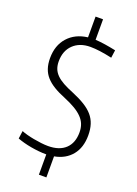

<svg xmlns="http://www.w3.org/2000/svg" viewBox="-188 -961 841 1182"><g transform="rotate(20 232.0 -370.0)"><path d="M225 14Q203 14 177.5 11.5Q152 9 126.5 4.5Q101 0 77 -6.5Q53 -13 35 -20L42 -71Q56 -65 78 -59Q100 -53 124.5 -48.5Q149 -44 174 -41Q199 -38 220 -38Q294 -38 334 -76Q374 -114 374 -183Q374 -212 365 -235.5Q356 -259 336.5 -279Q317 -299 287.5 -316.5Q258 -334 217 -351Q172 -369 140 -388.5Q108 -408 87.5 -431Q67 -454 57 -483.5Q47 -513 47 -551Q47 -635 94.5 -688Q142 -741 223 -751V-887H272V-753Q303 -751 336 -746Q369 -741 407 -733L400 -682Q314 -701 258 -701Q188 -701 146 -660.5Q104 -620 104 -551Q104 -524 112 -503Q120 -482 138 -464Q156 -446 184 -430.5Q212 -415 252 -399Q300 -379 334 -358Q368 -337 389.5 -312Q411 -287 421 -255.5Q431 -224 431 -184Q431 -104 390 -54Q349 -4 277 9V147H228V14H225Z"/></g></svg>

Font: Encode Sans Compressed
Style: Light
Weight: 300
Designer: Pablo Impallari, Andres Torresi
Foundry: Pablo Impallari, Andres Torresi
Version: Version 1.000; ttfautohint (v1.00) -l 8 -r 50 -G 200 -x 14 -